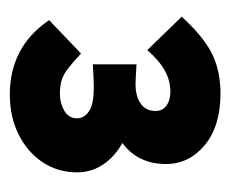

<svg xmlns="http://www.w3.org/2000/svg" viewBox="-59 -760 469 391"><g transform="rotate(90 175.5 -564.5)"><path d="M172 -350Q125 -350 87 -369.5Q49 -389 21 -430L89 -495Q107 -478 119.5 -468.5Q132 -459 143.5 -455.5Q155 -452 172 -452Q190 -452 205.5 -461Q221 -470 221 -487Q221 -501 207 -511Q193 -521 158 -521Q149 -521 137.5 -520.5Q126 -520 111 -519V-608Q129 -607 136.5 -606.5Q144 -606 151 -606Q176 -606 191 -616.5Q206 -627 206 -647Q206 -661 195 -669Q184 -677 166 -677Q145 -677 124.5 -666Q104 -655 82 -630L14 -700Q55 -745 90 -762Q125 -779 170 -779Q237 -779 275.5 -747Q314 -715 314 -668Q314 -614 275.5 -582.5Q237 -551 162 -551L172 -602Q221 -602 256.5 -586.5Q292 -571 311.5 -545Q331 -519 331 -487Q331 -448 310.5 -417Q290 -386 254 -368Q218 -350 172 -350Z"/></g></svg>

Font: Gabarito
Style: Bold
Weight: 700
Designer: Leandro Assis / Alvaro Franca / Felipe Casaprima
Foundry: Naipe Foundry
Version: Version 1.000